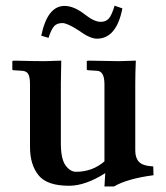

<svg xmlns="http://www.w3.org/2000/svg" viewBox="-20 -652 590 684"><path d="M338.9 -574.2Q356.9 -574.2 367.4 -585.7Q377.9 -597.2 388.2 -631.8L416 -622.1Q395 -514.2 325.2 -514.2Q300.3 -514.2 259.8 -543.9Q219.7 -569.8 202.1 -569.8Q182.1 -569.8 172.1 -557.9Q162.1 -545.9 152.8 -517.1L127 -524.9Q148.9 -630.9 210 -630.9Q244.1 -630.9 284.2 -599.1Q315.9 -574.2 338.9 -574.2ZM461.9 -115.2Q461.9 -89.4 475.3 -75.2Q488.8 -61 525.9 -59.1L526.9 -27.8Q434.1 -15.6 386.2 12.2H352.1L355 -35.2Q284.2 9.8 226.1 9.8Q147 9.8 116.9 -28.1Q86.9 -65.9 86.9 -127.9V-352.1Q86.9 -376 81.1 -387.5Q75.2 -398.9 58.1 -399.9L26.9 -401.9L23.9 -403.8V-434.1L28.8 -436Q107.9 -434.1 140.1 -434.1L198.2 -436Q197.3 -391.1 196.8 -354V-142.1Q196.8 -85.9 213.4 -63Q230 -40 251 -40Q309.1 -40 352.1 -77.1V-352.1Q352.1 -399.9 324.2 -399.9L293 -401.9L289.1 -403.8V-434.1L293 -436Q377 -434.1 403.8 -434.1L463.9 -436Q461.9 -394 461.9 -354Z"/></svg>

Font: Linux Libertine
Style: Semibold
Weight: 600
Designer: Philipp H. Poll
Foundry: Philipp H. Poll
Version: Version 5.1.2 ; ttfautohint (v0.9)